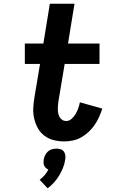

<svg xmlns="http://www.w3.org/2000/svg" viewBox="-20 -755 640 1036"><path d="M327 8Q297 8 269.5 1Q242 -6 220 -22.5Q198 -39 184.5 -63Q171 -87 164.5 -115Q158 -143 159.5 -172Q161 -201 166 -231L196 -410H114V-520H214L249 -735H382L347 -520H517V-410H329L296 -213Q294 -201 293 -189.5Q292 -178 292 -166.5Q292 -155 294 -144Q296 -133 301.5 -123.5Q307 -114 316 -108Q325 -102 337 -102Q353 -102 366.5 -114Q380 -126 388.5 -141Q397 -156 402.5 -171.5Q408 -187 411 -203L532 -169Q525 -147 515 -124.5Q505 -102 491 -81.5Q477 -61 458.5 -43.5Q440 -26 418.5 -14Q397 -2 373.5 3Q350 8 327 8ZM237 261 194 215Q209 204 221 190Q233 176 241 160Q234 157 228 151.5Q222 146 218.5 138.5Q215 131 215 122.5Q215 114 216 105Q218 94 223.5 82.5Q229 71 238.5 62.5Q248 54 260 50.5Q272 47 284 47Q296 47 307 50.5Q318 54 324.5 62.5Q331 71 332.5 82.5Q334 94 332 105Q329 127 320.5 149Q312 171 300 191Q288 211 272 229Q256 247 237 261Z"/></svg>

Font: Iosevka HT Extrabold Extended
Style: Italic
Weight: 800
Width: 7
Italic angle: -9°
Monospace: yes
Designer: Belleve Invis
Foundry: Belleve Invis
Version: Version 32.3.0; ttfautohint (v1.8.4)